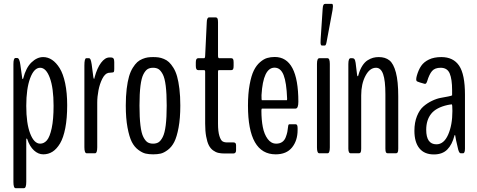

<svg xmlns="http://www.w3.org/2000/svg" viewBox="-20 -792 2467 992"><path d="M187.5 -49.8Q207.5 -49.8 222.4 -67.1Q237.3 -84.5 247.1 -129.6Q256.8 -174.8 256.8 -245.1Q256.8 -337.4 237.5 -389.6Q218.3 -441.9 187.5 -441.9Q155.8 -441.9 135.7 -387.7Q115.7 -333.5 115.7 -245.1Q115.7 -153.8 136 -101.8Q156.2 -49.8 187.5 -49.8ZM60.5 180.2Q49.3 180.2 49.3 147.5V-460Q49.3 -492.2 59.6 -492.2H69.3Q80.6 -492.2 85.4 -456.1Q94.7 -391.1 94.7 -388.7Q95.7 -383.3 97.2 -383.3Q98.6 -383.3 100.1 -387.2Q114.3 -442.4 142.8 -469.7Q171.4 -497.1 203.1 -497.1Q227.5 -497.1 249 -482.7Q270.5 -468.3 288.3 -439.7Q306.2 -411.1 316.7 -361.8Q327.1 -312.5 327.1 -248.5Q327.1 -180.7 317.4 -130.4Q307.6 -80.1 290.3 -51Q272.9 -22 251.5 -8.3Q230 5.4 203.6 5.4Q177.7 5.4 155.5 -14.9Q133.3 -35.2 120.6 -73.7Q119.6 -76.2 117.7 -76.2Q115.7 -76.2 115.7 -70.8V147.5Q115.7 180.2 104 180.2Z M428.2 0Q416 0 416 -31.2V-453.6Q416 -491.2 425.8 -491.2H439.5Q444.8 -491.2 447.8 -484.4Q450.7 -477.5 453.6 -460L462.4 -392.6Q464.4 -384.3 465.8 -384.3Q467.8 -384.3 468.8 -392.6Q481.9 -440.9 502.2 -467.8Q522.5 -494.6 544.4 -495.1H552.2Q562.5 -495.1 566.4 -489.7Q570.3 -484.4 570.3 -471.7V-436.5Q570.3 -424.8 568.4 -421.1Q566.4 -417.5 560.5 -417.5Q542.5 -416.5 539.6 -415.5Q522 -411.6 508.5 -385Q495.1 -358.4 488.8 -325.4Q482.4 -292.5 482.4 -261.7V-31.2Q482.4 0 470.7 0Z M629.9 -246.6Q629.9 -294.4 634.5 -332.8Q639.2 -371.1 646.7 -397Q654.3 -422.9 666 -441.7Q677.7 -460.4 689.2 -470.9Q700.7 -481.4 716.1 -487.5Q731.4 -493.7 743.7 -495.4Q755.9 -497.1 771.5 -497.1Q786.6 -497.1 799.1 -495.4Q811.5 -493.7 826.7 -487.5Q841.8 -481.4 853 -470.9Q864.3 -460.4 876 -441.7Q887.7 -422.9 895 -397Q902.3 -371.1 907 -332.8Q911.6 -294.4 911.6 -246.6Q911.6 -180.7 902.6 -132.6Q893.6 -84.5 880.4 -58.6Q867.2 -32.7 847.2 -17.6Q827.1 -2.4 810.3 1.5Q793.5 5.4 771.5 5.4Q749.5 5.4 732.4 1.5Q715.3 -2.4 694.8 -17.6Q674.3 -32.7 661.1 -58.6Q647.9 -84.5 638.9 -132.6Q629.9 -180.7 629.9 -246.6ZM771 -49.8Q787.6 -49.8 799.1 -56.9Q810.5 -64 820.8 -84Q831.1 -104 836.2 -144.5Q841.3 -185.1 841.3 -246.6Q841.3 -308.6 836.2 -349.1Q831.1 -389.6 820.6 -408.9Q810.1 -428.2 798.8 -435.1Q787.6 -441.9 771 -441.9Q754.4 -441.9 742.9 -435.1Q731.4 -428.2 721.2 -408.7Q710.9 -389.2 705.8 -348.9Q700.7 -308.6 700.7 -246.6Q700.7 -185.1 705.6 -144.5Q710.4 -104 720.7 -84Q731 -64 742.4 -56.9Q753.9 -49.8 771 -49.8Z M1139.6 1Q1121.6 1 1107.9 -2.2Q1094.2 -5.4 1080.8 -15.1Q1067.4 -24.9 1058.8 -41.7Q1050.3 -58.6 1045.2 -86.7Q1040 -114.7 1040 -153.3V-420.9Q1040 -429.7 1034.7 -429.7H1003.4Q991.7 -429.7 991.7 -451.2V-469.7Q991.7 -491.2 1003.4 -491.2H1034.7Q1039.6 -491.2 1040 -504.4L1048.3 -677.2Q1048.8 -702.1 1060.5 -702.1H1094.7Q1100.6 -702.1 1103.5 -697Q1106.4 -691.9 1106.4 -677.2V-504.4Q1106.4 -491.2 1112.3 -491.2H1175.3Q1181.2 -491.2 1184.1 -486.8Q1187 -482.4 1187 -469.7V-451.2Q1187 -438.5 1184.1 -434.1Q1181.2 -429.7 1175.3 -429.7H1112.3Q1108.9 -429.7 1107.7 -428.2Q1106.4 -426.8 1106.4 -420.9V-153.3Q1106.4 -112.3 1113.5 -89.8Q1120.6 -67.4 1129.6 -61.8Q1138.7 -56.2 1152.8 -56.2H1186.5Q1199.7 -56.2 1199.7 -41.5V-15.6Q1199.7 1 1185.5 1Z M1332.5 -274.4H1462.4Q1463.4 -274.4 1463.4 -283.2Q1460.4 -365.7 1445.3 -404.1Q1430.2 -442.4 1398.4 -442.4Q1339.4 -442.4 1331.1 -300.8Q1331.1 -274.4 1332.5 -274.4ZM1517.6 -120.1Q1517.6 -65.9 1489 -30.3Q1460.4 5.4 1404.3 5.4Q1261.2 5.4 1261.2 -246.1Q1261.2 -308.1 1269.8 -354.7Q1278.3 -401.4 1291.5 -428Q1304.7 -454.6 1323.7 -470.9Q1342.8 -487.3 1360.6 -492.4Q1378.4 -497.6 1399.4 -497.6Q1521.5 -497.6 1521.5 -266.1Q1521.5 -231 1506.8 -231H1334Q1330.6 -231 1330.6 -220.7Q1330.6 -172.4 1337.9 -135.3Q1345.2 -98.1 1363 -74Q1380.9 -49.8 1407.2 -49.8Q1425.3 -49.8 1437.7 -58.3Q1450.2 -66.9 1456.3 -83Q1462.4 -99.1 1464.6 -110.6Q1466.8 -122.1 1468.8 -140.1Q1469.7 -149.9 1475.1 -149.9H1508.3Q1517.6 -149.9 1517.6 -129.9Z M1643.6 -556.6Q1636.2 -556.6 1636.2 -572.3Q1636.2 -582.5 1636.7 -589.4L1647 -745.1Q1647.9 -760.7 1650.9 -766.4Q1653.8 -772 1659.7 -772H1695.3Q1700.2 -772 1700.2 -758.3Q1700.2 -752 1698.2 -740.2L1667.5 -575.7Q1664.1 -556.6 1658.2 -556.6ZM1629.9 0Q1617.7 0 1617.7 -29.8V-461.9Q1617.7 -491.2 1629.9 -491.2H1672.4Q1684.1 -491.2 1684.1 -461.9V-29.8Q1684.1 0 1672.4 0Z M1792 0Q1779.8 0 1779.8 -24.4V-460.9Q1779.8 -491.2 1791.5 -491.2H1800.8Q1807.6 -491.2 1811.3 -486.8Q1814.9 -482.4 1817.4 -467.3L1825.2 -403.3Q1826.7 -397.9 1828.6 -397.9Q1830.6 -397.9 1831.5 -403.3Q1839.4 -432.1 1851.8 -451.7Q1864.3 -471.2 1879.2 -480.5Q1894 -489.7 1907.5 -493.4Q1920.9 -497.1 1937 -497.1Q1970.7 -497.1 1991.9 -480.2Q2013.2 -463.4 2025.4 -417.7Q2037.6 -372.1 2037.6 -294.4V-24.4Q2037.6 -9.8 2034.7 -4.9Q2031.7 0 2025.9 0H1982.9Q1977.1 0 1974.1 -4.9Q1971.2 -9.8 1971.2 -24.4V-304.7Q1971.2 -376 1959.5 -408.9Q1947.8 -441.9 1922.9 -441.9Q1890.1 -441.9 1868.2 -400.1Q1846.2 -358.4 1846.2 -299.3V-24.4Q1846.2 -9.8 1843.3 -4.9Q1840.3 0 1834.5 0Z M2234.9 -46.4Q2273.4 -46.4 2295.4 -96.2Q2317.4 -146 2317.4 -218.8Q2317.4 -252.9 2314 -252.9Q2313.5 -252.9 2303.5 -251.5Q2293.5 -250 2292.5 -249.5Q2233.4 -236.3 2207.8 -204.1Q2182.1 -171.9 2182.1 -121.6Q2182.1 -46.4 2234.9 -46.4ZM2221.7 5.9Q2172.4 5.9 2146.7 -25.9Q2121.1 -57.6 2121.1 -116.2Q2121.1 -159.2 2134.3 -191.9Q2147.5 -224.6 2167.5 -241.9Q2187.5 -259.3 2211.9 -271Q2236.3 -282.7 2257.3 -286.4Q2278.3 -290 2295.4 -293.5Q2312.5 -296.9 2315.9 -299.3V-326.2Q2315.9 -382.8 2303.5 -412.4Q2291 -441.9 2256.8 -441.9Q2226.6 -441.9 2212.2 -425Q2197.8 -408.2 2187 -372.1Q2184.1 -363.8 2181.2 -360.8Q2178.2 -357.9 2173.8 -358.9Q2167 -360.4 2150.1 -365.7Q2133.3 -371.1 2132.8 -373.5Q2127.9 -378.4 2133.3 -399.9Q2142.1 -431.2 2156.2 -451.7Q2170.4 -472.2 2196.5 -484.6Q2222.7 -497.1 2260.3 -497.1Q2322.3 -497.1 2352.3 -452.4Q2382.3 -407.7 2382.3 -303.2V-23.9Q2382.3 0 2372.1 0H2360.4Q2352.5 0 2347.2 -20Q2333 -79.6 2332 -91.8Q2332 -93.3 2331.1 -94Q2330.1 -94.7 2329.3 -94Q2328.6 -93.3 2328.1 -91.8Q2315.9 -44.4 2290.8 -19.3Q2265.6 5.9 2221.7 5.9Z"/></svg>

Font: BenchNine
Style: Regular
Weight: 400
Designer: Vernon Adams
Foundry: Vernon Adams
Version: Version 1 ; ttfautohint (v0.92.18-e454-dirty) -l 8 -r 50 -G 